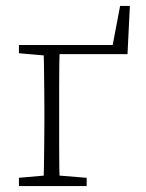

<svg xmlns="http://www.w3.org/2000/svg" viewBox="-20 -629 492 649"><path d="M127 0Q128 -25 128.5 -62.5Q129 -100 129.5 -140Q130 -180 130 -212V-265Q130 -297 129.5 -337Q129 -377 128.5 -415Q128 -453 127 -477H182Q181 -453 180.5 -415Q180 -377 180 -337Q180 -297 180 -265V-212Q180 -180 180 -140Q180 -100 180.5 -62.5Q181 -25 182 0ZM157 -477H387L356 -451L386 -609H419L411 -446H157ZM44 0V-28L146 -37H162L273 -28V0ZM44 -449V-477H155V-440H148Z"/></svg>

Font: Source Serif 4 18pt Light
Style: Regular
Weight: 300
Designer: Frank Grießhammer
Foundry: Adobe Systems Incorporated
Version: Version 4.004;hotconv 1.0.116;makeotfexe 2.5.65601